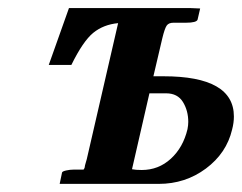

<svg xmlns="http://www.w3.org/2000/svg" viewBox="-20 -453 596 473"><path d="M348.1 -223.1 305.2 -36.1Q314 -34.2 329.1 -34.2Q370.6 -34.2 400.9 -62Q431.2 -89.8 441.9 -134.8Q443.8 -144.5 443.8 -152.8Q443.8 -180.2 430.7 -201.7Q417.5 -223.1 389.2 -223.1ZM185.1 -35.2Q186 -35.2 186.8 -36.4Q187.5 -37.6 188.5 -40L189.5 -45.9L191.4 -52.7L193.8 -61L271 -396Q234.9 -392.6 209.7 -372.1Q184.6 -351.6 155.8 -293H100.1L149.9 -433.1H449.2L473.1 -432.1L466.8 -404.8Q464.4 -397 438 -397H407.2Q395.5 -397 390.6 -389.9Q385.7 -382.8 379.9 -358.9L357.9 -265.1H382.8Q556.2 -265.1 556.2 -166Q556.2 -150.4 551.8 -133.8Q538.1 -75.7 487.3 -37.8Q436.5 0 371.1 0H127L132.8 -27.8Q133.3 -30.8 142.8 -33Q152.3 -35.2 162.1 -35.2Z"/></svg>

Font: Linux Libertine G
Style: Semibold Italic
Weight: 600
Italic angle: -11.5°
Designer: Philipp H. Poll
Foundry: Philipp H. Poll
Version: Version 5.1.1